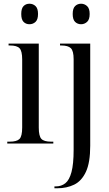

<svg xmlns="http://www.w3.org/2000/svg" viewBox="-20 -770 587 1030"><path d="M138 -640Q119 -640 106.5 -652.5Q94 -665 94 -695Q94 -725 106.5 -737.5Q119 -750 138 -750Q157 -750 170.5 -737.5Q184 -725 184 -695Q184 -665 170.5 -652.5Q157 -640 138 -640ZM19 0V-10H32Q70 -10 84.5 -24.5Q99 -39 99 -86V-451Q99 -496 85 -511Q71 -526 34 -526H26V-536H188V-86Q188 -40 202 -25Q216 -10 254 -10H266V0ZM415 -640Q396 -640 383 -652.5Q370 -665 370 -695Q370 -725 383 -737.5Q396 -750 415 -750Q433 -750 447 -737.5Q461 -725 461 -695Q461 -665 447 -652.5Q433 -640 415 -640ZM272 240V230H279Q309 230 330.5 213Q352 196 363.5 153Q375 110 375 33V-452Q375 -497 360 -511.5Q345 -526 309 -526H302V-536H464V12Q464 102 441 151.5Q418 201 378 220.5Q338 240 287 240Z"/></svg>

Font: Noto Serif Display Condensed
Style: Regular
Weight: 400
Width: 3
Designer: Monotype Design Team
Foundry: Monotype Imaging Inc.
Version: Version 2.009